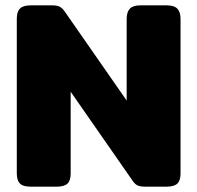

<svg xmlns="http://www.w3.org/2000/svg" viewBox="-20 -700 740 720"><path d="M43 -50V-630Q43 -656 55 -668Q67 -680 96 -680H175Q193 -680 203.5 -675Q214 -670 224 -655L455 -323V-629Q455 -655 467 -667.5Q479 -680 507 -680H604Q633 -680 645 -667.5Q657 -655 657 -629V-49Q657 -23 645 -11.5Q633 0 604 0H525Q506 0 496 -4.5Q486 -9 476 -24L245 -356V-49Q245 -23 233 -11.5Q221 0 192 0H95Q66 0 54.5 -12Q43 -24 43 -50Z"/></svg>

Font: Mitr SemiBold
Style: Regular
Weight: 600
Designer: Thanarat Vachiruckul
Foundry: Cadson Demak
Version: Version 1.003